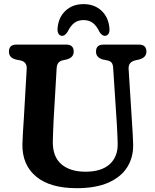

<svg xmlns="http://www.w3.org/2000/svg" viewBox="-20 -922 770 956"><path d="M562 -300 543.5 -583Q542.5 -601.5 535.8 -609.8Q529 -618 515.5 -621L493 -625.5Q458 -635 458 -665Q458 -700 495.5 -700H671.5Q709 -700 709 -665Q709 -636 674 -626L652 -621Q617.5 -612 620.5 -577L638 -300.5Q640 -275 641 -251Q642 -227 643 -201Q644 -138 613.2 -89.2Q582.5 -40.5 519.8 -12.8Q457 15 362.5 15Q229.5 15 160 -42.8Q90.5 -100.5 91.5 -203Q92 -224.5 94.2 -262.2Q96.5 -300 98.5 -328.5L113 -580Q114.5 -613.5 82.5 -621L59.5 -625.5Q24.5 -634 24.5 -665Q24.5 -700 62 -700H309.5Q347 -700 347 -665Q347 -635.5 312 -626L290 -621Q263.5 -614.5 262 -581.5L247 -325Q245.5 -292.5 244.5 -266.2Q243.5 -240 243 -219Q241.5 -142.5 285 -104.8Q328.5 -67 406 -67Q485 -67 526.2 -104.5Q567.5 -142 566 -208Q565 -240 564 -260.2Q563 -280.5 562 -300ZM396 -822Q368.5 -822 349.8 -807.8Q331 -793.5 316.5 -763.5Q303.5 -743.5 290 -743.5Q278 -743.5 271.8 -753.5Q265.5 -763.5 266.5 -779.5Q270.5 -835 305.8 -868.2Q341 -901.5 396 -901.5Q450.5 -901.5 485.8 -868.2Q521 -835 525 -779.5Q526.5 -763.5 520 -753.5Q513.5 -743.5 501.5 -743.5Q488 -743.5 475 -763.5Q461 -793.5 442.2 -807.8Q423.5 -822 396 -822Z"/></svg>

Font: Fraunces 72pt SuperSoft SemiBold
Style: Regular
Weight: 600
Version: Version 1.000;[b76b70a41]